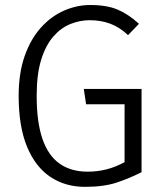

<svg xmlns="http://www.w3.org/2000/svg" viewBox="-20 -716 640 746"><path d="M310 10Q233.5 10 175.5 -28.8Q117.5 -67.5 85 -146Q52.5 -224.5 52.5 -343.5Q52.5 -432.5 76 -498.8Q99.5 -565 139.2 -609Q179 -653 228.8 -674.8Q278.5 -696.5 330.5 -696.5Q395.5 -696.5 437.5 -678.5Q479.5 -660.5 520 -623.5L477.5 -579.5Q446 -609.5 409.5 -623.5Q373 -637.5 328.5 -637.5Q290.5 -637.5 253.8 -622.8Q217 -608 187.5 -574.5Q158 -541 140.2 -484.5Q122.5 -428 122.5 -344Q122.5 -241.5 145 -176.2Q167.5 -111 211.8 -80Q256 -49 320 -49Q359 -49 394.8 -58.2Q430.5 -67.5 464 -86V-311H314.5L305.5 -370.5H530V-47Q485 -24 434.5 -7Q384 10 310 10Z"/></svg>

Font: Fira Code Light Light
Style: Regular
Weight: 300
Monospace: yes
Version: Version 5.002